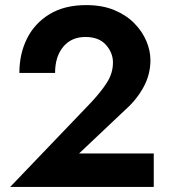

<svg xmlns="http://www.w3.org/2000/svg" viewBox="-20 -733 669 753"><path d="M20 0 338 -332Q378 -375 400.5 -411Q423 -447 423 -488Q423 -526 395.5 -557Q368 -588 315 -588Q260 -588 228 -549.5Q196 -511 196 -447H56Q56 -522 86 -582Q116 -642 174.5 -677.5Q233 -713 318 -713Q381 -713 428 -693.5Q475 -674 506.5 -642Q538 -610 554 -572Q570 -534 570 -497Q570 -441 543 -391.5Q516 -342 472 -303L290 -131H583V0Z"/></svg>

Font: Von Semi
Style: Regular
Weight: 600
Version: Version 4.000; ttfautohint (v1.8.4.7-5d5b)